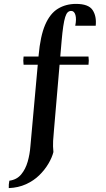

<svg xmlns="http://www.w3.org/2000/svg" viewBox="-20 -740 542 985"><path d="M25 225Q24 206 28 187Q66 182 88.5 155Q111 128 122 89.5Q133 51 136 10L178 -455Q187 -556 212 -613.5Q237 -671 277.5 -695.5Q318 -720 370 -720Q434 -720 455 -688.5Q476 -657 471 -608H366Q373 -642 367 -663Q361 -684 345 -684Q335 -684 327.5 -677Q320 -670 314.5 -652.5Q309 -635 304.5 -605Q300 -575 296 -529L257 -74Q254 -46 252.5 -17.5Q251 11 254 40Q247 68 228.5 99.5Q210 131 181.5 159Q153 187 113.5 205Q74 223 25 225ZM434 -408H101Q98 -429 101 -450H434Q437 -429 434 -408Z"/></svg>

Font: Poltawski Nowy SemiBold
Style: Regular
Weight: 600
Version: Version 1.001;gftools[0.9.25]